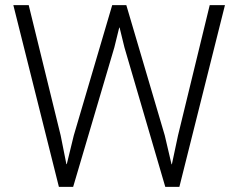

<svg xmlns="http://www.w3.org/2000/svg" viewBox="-20 -731 934 751"><path d="M217.3 -201.2 239.7 -88.9H241.2L268.6 -201.2L418.9 -710.9H474.1L624.5 -201.2L650.9 -88.4H652.3L676.3 -201.2L800.3 -710.9H859.9L681.6 0H626.5L466.8 -545.4L447.8 -623H446.3L427.2 -545.4L266.1 0H210.4L32.2 -710.9H92.3Z"/></svg>

Font: Franko
Style: Light
Weight: 300
Designer: Google
Version: Version 1.200310; 2013